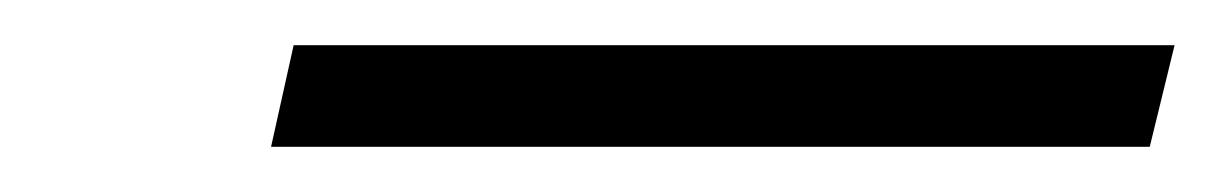

<svg xmlns="http://www.w3.org/2000/svg" viewBox="-20 -825 540 85"><path d="M100 -760 110 -805H500L489 -760Z"/></svg>

Font: Noto Sans SemiCondensed Light
Style: Italic
Weight: 300
Width: 4
Italic angle: -12°
Designer: Monotype Design Team
Foundry: Monotype Imaging Inc.
Version: Version 2.013; ttfautohint (v1.8.4.7-5d5b)